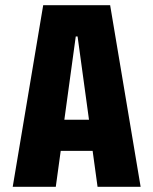

<svg xmlns="http://www.w3.org/2000/svg" viewBox="-20 -720 590 740"><path d="M522 0H356L337 -138.5H214L195 0H29L146.5 -700H404.5ZM272 -579.5 228 -258.5H323L279 -579.5Z"/></svg>

Font: Trispace SemiCondensed
Style: Bold
Weight: 700
Width: 4
Designer: Tyler Finck
Foundry: Etcetera Type Company
Version: Version 1.210; ttfautohint (v1.8.3)